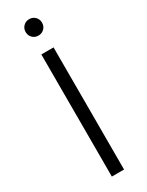

<svg xmlns="http://www.w3.org/2000/svg" viewBox="-230 -918 729 953"><g transform="rotate(-30 135.0 -441.0)"><path d="M100 -700H170V0H100ZM135 -788Q115 -788 101.5 -801.5Q88 -815 88 -835Q88 -855 101.5 -868.5Q115 -882 135 -882Q155 -882 168.5 -868.5Q182 -855 182 -835Q182 -815 168.5 -801.5Q155 -788 135 -788Z"/></g></svg>

Font: PT Root UI Web
Style: Regular
Weight: 400
Designer: Vitaly Kuzmin
Foundry: ParaType Ltd.
Version: Version 1.000W